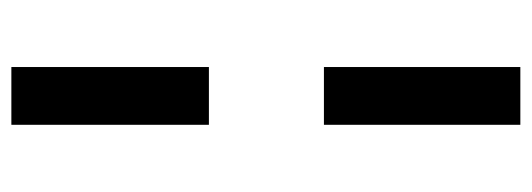

<svg xmlns="http://www.w3.org/2000/svg" viewBox="-309 -459 904 326"><g transform="rotate(90 143.0 -296.0)"><path d="M93.8 -198.7H191.9V136.7H93.8ZM191.9 -727.5V-394H93.8V-727.5Z"/></g></svg>

Font: Inter 18pt Medium
Style: Regular
Weight: 500
Designer: Rasmus Andersson
Foundry: rsms
Version: Version 4.001;git-66647c0bb